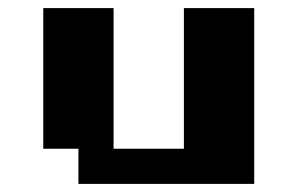

<svg xmlns="http://www.w3.org/2000/svg" viewBox="-20 -454 734 474"><path d="M434 -434H607.6V0H173.6V-86.8H86.8V-434H260.4V-86.8H434Z"/></svg>

Font: 8-bit Operator+ 8
Style: Bold
Weight: 700
Designer: GrandChaos9000
Version: Version 1.3.0 - August 1, 2014